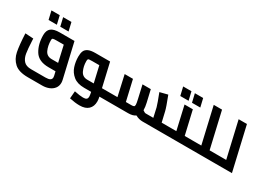

<svg xmlns="http://www.w3.org/2000/svg" viewBox="-32 -1564 3636 2685"><g transform="rotate(30 1786.0 -221.5)"><path d="M863 99Q863 152 834 189.5Q805 227 756.5 246.5Q708 266 649 266H417Q270 266 200 202.5Q130 139 110 39Q90 -61 81 -249L213 -241L214 -211Q220 -77 231.5 -7.5Q243 62 281.5 104Q320 146 400 146H632Q682 146 705.5 132Q729 118 729 88Q729 78 726 64L711 0H598Q437 0 373 -103Q309 -206 309 -353Q309 -429 352 -464.5Q395 -500 492 -500H729L857 52Q863 78 863 99ZM684 -120 625 -380H510Q466 -380 452 -375Q438 -370 438 -347Q438 -255 469.5 -187.5Q501 -120 580 -120ZM236 -709H370L402 -573H268ZM425 -709H559L591 -573H457Z M1551 -21Q1551 0 1539 0H1420Q1429 39 1429 74Q1429 154 1381 200Q1333 246 1239 246Q1169 246 1076 226L1086 107Q1176 126 1228 126Q1265 126 1281 113.5Q1297 101 1297 70Q1297 50 1289 12L1286 0H1173Q1062 0 997.5 -52.5Q933 -105 908.5 -181Q884 -257 884 -337Q884 -392 898 -426.5Q912 -461 952 -480.5Q992 -500 1067 -500H1304L1392 -120H1511Q1523 -120 1532 -100Q1541 -80 1546 -55.5Q1551 -31 1551 -21ZM1259 -120 1199 -380H1085Q1049 -380 1035.5 -378Q1022 -376 1017.5 -367.5Q1013 -359 1013 -336Q1013 -255 1045 -187.5Q1077 -120 1155 -120Z M2515 -21Q2515 0 2503 0H2116Q2056 0 2000 -31Q1960 0 1882 0H1539Q1527 0 1518 -20Q1509 -40 1504 -64.5Q1499 -89 1499 -99Q1499 -120 1511 -120H1642L1568 -450H1702L1778 -120H1864Q1895 -120 1906.5 -126.5Q1918 -133 1918 -156Q1918 -181 1903 -244L1856 -450H1990L2035 -256Q2049 -194 2049 -151V-144Q2081 -120 2098 -120H2221L2187 -271Q2182 -291 2161 -349.5Q2140 -408 2114 -474L2240 -506Q2306 -336 2318 -283L2356 -120H2475Q2487 -120 2496 -100Q2505 -80 2510 -55.5Q2515 -31 2515 -21Z M2887 -21Q2887 0 2875 0H2503Q2491 0 2482 -20Q2473 -40 2468 -64.5Q2463 -89 2463 -99Q2463 -120 2475 -120H2593L2506 -500H2640L2728 -120H2847Q2859 -120 2868 -100Q2877 -80 2882 -55.5Q2887 -31 2887 -21ZM2363 -709H2497L2529 -573H2395ZM2552 -709H2686L2718 -573H2584Z M3289 -21Q3289 0 3277 0H2875Q2863 0 2854 -20Q2845 -40 2840 -64.5Q2835 -89 2835 -99Q2835 -120 2847 -120H2996L2862 -700H2996L3130 -120H3249Q3261 -120 3270 -100Q3279 -80 3284 -55.5Q3289 -31 3289 -21Z M3560 0H3277Q3265 0 3256 -20Q3247 -40 3242 -64.5Q3237 -89 3237 -99Q3237 -120 3249 -120H3398L3264 -700H3398Z"/></g></svg>

Font: Cairo
Style: Bold Italic
Weight: 700
Italic angle: -13°
Designer: Mohamed Gaber, Accademia di Belle Arti di Urbino and others
Foundry: Kief Type Foundry, Accademia di Belle Arti di Urbino and others
Version: Version 3.011